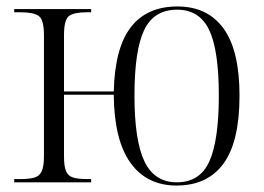

<svg xmlns="http://www.w3.org/2000/svg" viewBox="-20 -564 816 594"><path d="M526 10Q434 10 383.5 -60.5Q333 -131 332 -271H178V-81Q178 -49 184.5 -34Q191 -19 207 -14.5Q223 -10 251 -10H262V0H24V-10H43Q70 -10 86 -14.5Q102 -19 109 -34Q116 -49 116 -81V-454Q116 -503 100 -514.5Q84 -526 44 -526H24V-536H262V-526H248Q209 -526 193.5 -514.5Q178 -503 178 -455V-281H332Q335 -415 384.5 -479.5Q434 -544 529 -544Q622 -544 671.5 -476Q721 -408 721 -268Q721 -126 671.5 -58Q622 10 526 10ZM527 0Q599 0 628 -65.5Q657 -131 657 -268Q657 -409 627 -471.5Q597 -534 528 -534Q456 -534 426 -471Q396 -408 396 -268Q396 -129 427 -64.5Q458 0 527 0Z"/></svg>

Font: Noto Serif Display SemiCondensed Light
Style: Regular
Weight: 300
Width: 4
Designer: Monotype Design Team
Foundry: Monotype Imaging Inc.
Version: Version 2.009